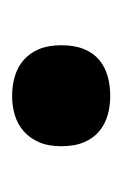

<svg xmlns="http://www.w3.org/2000/svg" viewBox="39 -514 206 325"><g transform="rotate(90 142.5 -352.0)"><path d="M57.1 -352.1Q57.1 -375 63.7 -390.9Q70.3 -406.7 82 -416.5Q93.8 -426.3 109.4 -430.7Q125 -435.1 143.1 -435.1Q160.2 -435.1 175.5 -430.7Q190.9 -426.3 202.6 -416.5Q214.4 -406.7 221.2 -390.9Q228 -375 228 -352.1Q228 -330.1 221.2 -314.5Q214.4 -298.8 202.6 -288.6Q190.9 -278.3 175.5 -273.7Q160.2 -269 143.1 -269Q125 -269 109.4 -273.7Q93.8 -278.3 82 -288.6Q70.3 -298.8 63.7 -314.5Q57.1 -330.1 57.1 -352.1Z"/></g></svg>

Font: Droid Sans
Style: Bold
Weight: 700
Foundry: Ascender Corporation
Version: Version 1.00 build 112